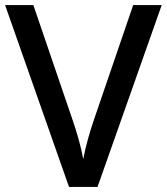

<svg xmlns="http://www.w3.org/2000/svg" viewBox="-20 -734 655 754"><path d="M615 -714H503L350 -267C333 -218 315 -155 307 -109C299 -155 281 -218 264 -266L111 -714H0L251 0H363Z"/></svg>

Font: Noto Sans Bengali UI Medium
Style: Regular
Weight: 500
Designer: Jelle Bosma - Monotype Design Team
Foundry: Monotype Imaging Inc.
Version: Version 2.003